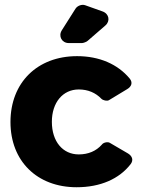

<svg xmlns="http://www.w3.org/2000/svg" viewBox="-20 -781 602 807"><path d="M411 -733 338 -759C324 -764 305 -757 297 -744L240 -654C224 -629 240 -600 269 -600H325C330 -600 344 -605 348 -609L423 -674C444 -692 439 -723 411 -733ZM304 -545C137 -545 24 -434 24 -268C24 -104 136 6 302 6C402 6 481 -29 529 -91C542 -108 536 -125 518 -136L441 -181C432 -186 414 -182 408 -173C384 -146 351 -132 311 -132C244 -132 198 -186 198 -269C198 -350 244 -405 311 -405C350 -405 382 -391 406 -366C413 -359 430 -355 438 -360L514 -406C533 -417 539 -434 525 -451C475 -511 398 -545 304 -545Z"/></svg>

Font: Trueno
Style: RoundBd
Weight: 700
Designer: Julieta Ulanovsky, Jasper
Foundry: Julieta Ulanovsky, Cannot Into Space Fonts
Version: Version 3.001